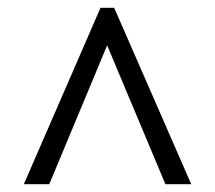

<svg xmlns="http://www.w3.org/2000/svg" viewBox="-20 -734 551 491"><path d="M41 -263H106L254 -618L403 -263H469L272 -714H237Z"/></svg>

Font: Noto Serif Hebrew SemiCondensed Medium
Style: Regular
Weight: 500
Width: 4
Designer: Monotype Design Team
Foundry: Monotype Imaging Inc.
Version: Version 2.004